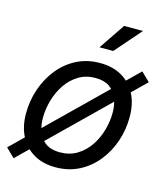

<svg xmlns="http://www.w3.org/2000/svg" viewBox="-119 -844 827 955"><g transform="rotate(15 294.5 -367.0)"><path d="M252.9 11.7Q187.5 11.7 140.4 -15.9Q93.3 -43.5 67.9 -93.3Q42.5 -143.1 42.5 -209.5Q42.5 -273.9 62.7 -334.2Q83 -394.5 121.1 -442.6Q159.2 -490.7 213.1 -518.8Q267.1 -546.9 334.5 -546.9Q399.9 -546.9 447.3 -519.5Q494.6 -492.2 520 -442.4Q545.4 -392.6 545.4 -325.2Q545.4 -259.8 524.9 -199.5Q504.4 -139.2 466.1 -91.6Q427.7 -43.9 373.8 -16.1Q319.8 11.7 252.9 11.7ZM254.9 -65.9Q304.7 -65.9 342.8 -89.1Q380.9 -112.3 406.5 -150.1Q432.1 -188 445.1 -233.6Q458 -279.3 458 -323.7Q458 -365.7 444.8 -398.4Q431.6 -431.2 403.8 -450.2Q376 -469.2 332 -469.2Q282.7 -469.2 245.1 -446.3Q207.5 -423.3 181.6 -385.3Q155.8 -347.2 142.6 -301.3Q129.4 -255.4 129.4 -210Q129.4 -147.9 159.4 -106.9Q189.5 -65.9 254.9 -65.9ZM40.5 22 -4.4 -22 547.4 -561 592.3 -517.1ZM310.5 -621.6 401.4 -755.9H498.5L381.3 -621.6Z"/></g></svg>

Font: Inter 18pt
Style: Italic
Weight: 400
Italic angle: -9.3988°
Designer: Rasmus Andersson
Foundry: rsms
Version: Version 4.001;git-66647c0bb